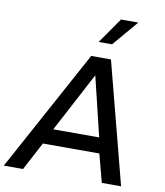

<svg xmlns="http://www.w3.org/2000/svg" viewBox="-141 -1085 1003 1169"><g transform="rotate(10 360.5 -500.0)"><path d="M483.9 -841.8H400.9L511.2 -1000H618.2ZM522.9 -173.8H173.8L82 0H-37.1L371.1 -750H493.2L688 0H568.8ZM504.9 -270 416 -638.2 221.2 -270Z"/></g></svg>

Font: Oakes Grotesk
Style: Medium Italic
Weight: 500
Designer: Samuel Oakes
Foundry: Samuel Oakes
Version: Version 1.0 | wf-rip DC20170320